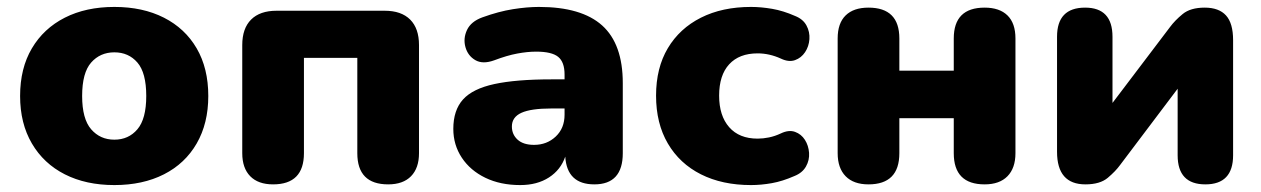

<svg xmlns="http://www.w3.org/2000/svg" viewBox="-20 -523 3638 554"><path d="M310 11Q228 11 167 -20Q106 -51 72 -109Q38 -167 38 -246Q38 -326 72 -383.5Q106 -441 167 -472Q228 -503 310 -503Q392 -503 453 -472Q514 -441 547.5 -383.5Q581 -326 581 -246Q581 -167 547.5 -109Q514 -51 453 -20Q392 11 310 11ZM310 -120Q351 -120 376.5 -150Q402 -180 402 -246Q402 -313 376.5 -342.5Q351 -372 310 -372Q269 -372 243 -342.5Q217 -313 217 -246Q217 -180 243 -150Q269 -120 310 -120Z M768 9Q725 9 702 -14.5Q679 -38 679 -81V-393Q679 -441 704.5 -466.5Q730 -492 778 -492H1090Q1138 -492 1163.5 -466.5Q1189 -441 1189 -393V-81Q1189 -38 1166 -14.5Q1143 9 1100 9Q1011 9 1011 -81V-356H857V-81Q857 9 768 9Z M1481 11Q1424 11 1380.5 -10Q1337 -31 1312.5 -68Q1288 -105 1288 -151Q1288 -205 1316 -236Q1344 -267 1406.5 -280.5Q1469 -294 1571 -294H1609V-308Q1609 -344 1590.5 -359Q1572 -374 1527 -374Q1502 -374 1472.5 -368.5Q1443 -363 1406 -349Q1373 -337 1351.5 -349.5Q1330 -362 1323 -387Q1316 -412 1327.5 -436.5Q1339 -461 1372 -473Q1419 -490 1460 -496.5Q1501 -503 1535 -503Q1658 -503 1717.5 -449.5Q1777 -396 1777 -283V-81Q1777 9 1695 9Q1616 9 1611 -71Q1598 -33 1564 -11Q1530 11 1481 11ZM1609 -210H1571Q1512 -210 1484.5 -197.5Q1457 -185 1457 -158Q1457 -135 1473.5 -120Q1490 -105 1521 -105Q1558 -105 1583.5 -129Q1609 -153 1609 -192Z M2147 11Q2064 11 2002.5 -20Q1941 -51 1907 -109Q1873 -167 1873 -247Q1873 -327 1907 -384Q1941 -441 2002.5 -472Q2064 -503 2147 -503Q2176 -503 2208 -497.5Q2240 -492 2274 -477Q2297 -468 2307 -449.5Q2317 -431 2315.5 -410Q2314 -389 2303 -372.5Q2292 -356 2274 -349.5Q2256 -343 2233 -354Q2200 -369 2166 -369Q2113 -369 2084 -337.5Q2055 -306 2055 -247Q2055 -189 2084 -156Q2113 -123 2166 -123Q2182 -123 2199 -126.5Q2216 -130 2233 -138Q2256 -149 2274 -142.5Q2292 -136 2302.5 -119.5Q2313 -103 2314.5 -82Q2316 -61 2305.5 -42.5Q2295 -24 2272 -15Q2238 0 2207 5.5Q2176 11 2147 11Z M2486 9Q2443 9 2420 -14.5Q2397 -38 2397 -81V-412Q2397 -456 2420 -478.5Q2443 -501 2486 -501Q2575 -501 2575 -412V-319H2732V-412Q2732 -501 2821 -501Q2864 -501 2887 -478.5Q2910 -456 2910 -412V-81Q2910 -38 2887 -14.5Q2864 9 2821 9Q2732 9 2732 -81V-182H2575V-81Q2575 9 2486 9Z M3112 9Q3030 9 3030 -85V-417Q3030 -501 3111 -501Q3190 -501 3190 -417V-226L3356 -445Q3370 -464 3392.5 -482.5Q3415 -501 3456 -501Q3497 -501 3517.5 -478.5Q3538 -456 3538 -407V-75Q3538 9 3458 9Q3378 9 3378 -75V-267L3212 -47Q3199 -29 3176.5 -10Q3154 9 3112 9Z"/></svg>

Font: Chiron GoRound TC H
Style: Regular
Weight: 900
Designer: Ryoko NISHIZUKA 西塚涼子 (kana, bopomofo & ideographs); Paul D. Hunt (Latin, Greek & Cyrillic); Sandoll Communications 산돌커뮤니
Foundry: Adobe
Version: Version 1.000;hotconv 1.1.1;makeotfexe 2.6.0